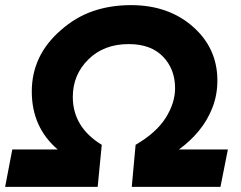

<svg xmlns="http://www.w3.org/2000/svg" viewBox="-67 -729 941 749"><path d="M793 0H447L462 -164Q542.5 -211 579.2 -269Q616 -327 616 -385Q616 -459 569 -508Q522 -557 435 -557Q338 -557 277.5 -497Q217 -437 217 -351Q217 -233 330 -164L314 0H-47L-19 -146H158Q57 -232.5 57 -372Q57 -513 170 -611Q227.5 -662 295.5 -685.5Q363.5 -709 444 -709Q590 -709 685.5 -625Q781 -541 781 -415Q781 -359 762 -309.8Q743 -260.5 709.2 -219.2Q675.5 -178 631 -146H822Z"/></svg>

Font: Argentum Novus
Style: Bold Italic
Weight: 700
Designer: Julieta Ulanovsky (font) & Cristiano Sobral (main changes)
Foundry: Julieta Ulanovsky (font) & Cristiano Sobral (main changes)
Version: Version 3.00;November 27, 2020;FontCreator 13.0.0.2655 64-bi